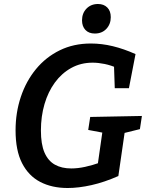

<svg xmlns="http://www.w3.org/2000/svg" viewBox="-20 -931 746 962"><path d="M319 11Q240 11 181.5 -19.5Q123 -50 90.5 -113.5Q58 -177 58 -278Q58 -367 84.5 -446Q111 -525 160.5 -585Q210 -645 279.5 -679Q349 -713 435 -713Q490 -713 545.5 -699.5Q601 -686 659 -660L626 -489H555L551 -607L570 -589Q536 -604 504 -610.5Q472 -617 444 -617Q385 -617 337 -590.5Q289 -564 255 -517.5Q221 -471 203 -409.5Q185 -348 185 -277Q185 -208 203 -166.5Q221 -125 255 -106Q289 -87 337 -87Q370 -87 406.5 -95Q443 -103 483 -117L467 -88L495 -284L512 -263L422 -280L432 -345L691 -350L681 -284L592 -262L607 -284L573 -49Q503 -18 438.5 -3.5Q374 11 319 11ZM455 -763Q425 -763 408 -781Q391 -799 391 -829Q391 -865 413.5 -888Q436 -911 471 -911Q500 -911 517.5 -893.5Q535 -876 535 -845Q535 -810 513 -786.5Q491 -763 455 -763Z"/></svg>

Font: Bitter Thin SemiBold
Style: Italic
Weight: 600
Italic angle: -9°
Version: Version 2.002